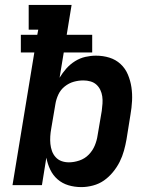

<svg xmlns="http://www.w3.org/2000/svg" viewBox="-20 -755 640 783"><path d="M312 8Q284 8 259 0.5Q234 -7 215 -23.5Q196 -40 185 -63Q174 -86 169 -112L151 0H31L120 -541H65V-613H132L136 -634H97V-735H272L252 -613H356V-541H240L223 -438Q235 -458 250.5 -475.5Q266 -493 286 -505.5Q306 -518 328 -523Q350 -528 371 -528Q400 -528 426 -520Q452 -512 471.5 -494Q491 -476 501.5 -451Q512 -426 516 -399Q520 -372 518.5 -343.5Q517 -315 512 -287L496 -187Q492 -164 485.5 -140.5Q479 -117 468 -95Q457 -73 440.5 -53Q424 -33 404 -19Q384 -5 359.5 1.5Q335 8 312 8ZM261 -93Q282 -93 304 -100.5Q326 -108 342 -124.5Q358 -141 366.5 -161.5Q375 -182 378 -203L395 -303Q397 -318 398 -333Q399 -348 397 -362Q395 -376 389 -388.5Q383 -401 373 -410Q363 -419 349 -423Q335 -427 320 -427Q300 -427 280.5 -421.5Q261 -416 244 -402.5Q227 -389 218 -369.5Q209 -350 206 -331L189 -231Q186 -215 185 -199Q184 -183 185.5 -168Q187 -153 192 -139Q197 -125 207 -114Q217 -103 231 -98Q245 -93 261 -93Z"/></svg>

Font: Iosevka HT Extended
Style: Bold Italic
Weight: 700
Width: 7
Italic angle: -9°
Monospace: yes
Designer: Belleve Invis
Foundry: Belleve Invis
Version: Version 32.3.0; ttfautohint (v1.8.4)